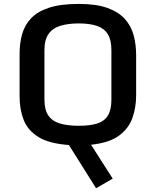

<svg xmlns="http://www.w3.org/2000/svg" viewBox="-20 -748 814 1004"><path d="M482.4 236.3 340.3 10.3Q236.3 2.9 180.7 -31.7Q125 -66.4 103.8 -121.1Q82.5 -175.8 82.5 -242.2V-466.8Q82.5 -522 95.7 -569.3Q108.9 -616.7 142.6 -652.3Q176.3 -688 236.8 -707.8Q297.4 -727.5 392.1 -727.5Q482.9 -727.5 541.5 -706.5Q600.1 -685.5 633.1 -648.7Q666 -611.8 679 -563.2Q691.9 -514.6 691.9 -459.5V-249.5Q691.9 -185.5 672.1 -130.4Q652.3 -75.2 601.3 -38.1Q550.3 -1 456.1 8.8L569.3 186ZM392.1 -90.3Q449.7 -90.3 487.3 -101.8Q524.9 -113.3 543.7 -143.1Q562.5 -172.9 562.5 -226.6V-485.8Q562.5 -539.1 543.7 -569.3Q524.9 -599.6 487.1 -612.5Q449.2 -625.5 392.1 -625.5Q335.9 -625.5 295.4 -613Q254.9 -600.6 233.6 -570.1Q212.4 -539.6 212.4 -485.8V-226.6Q212.4 -172.9 233.4 -143.1Q254.4 -113.3 294.9 -101.8Q335.4 -90.3 392.1 -90.3Z"/></svg>

Font: Monda SemiBold
Style: Regular
Weight: 600
Designer: Vernon Adams
Foundry: Vernon Adams
Version: Version 2.200